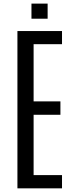

<svg xmlns="http://www.w3.org/2000/svg" viewBox="-20 -1029 400 1049"><path d="M75.2 0V-859.4H318.8V-787.6H163.6V-475.1H310.1V-401.9H163.6V-72.3H318.8V0ZM151.9 -926.8V-1009.3H240.2V-926.8Z"/></svg>

Font: AntonioLight
Style: Regular
Weight: 300
Designer: Vernon Adams
Foundry: Vernon Adams
Version: Version 1.002